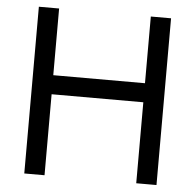

<svg xmlns="http://www.w3.org/2000/svg" viewBox="-51 -751 817 803"><g transform="rotate(5 357.5 -350.0)"><path d="M127 -340H607V-420H127ZM550 -700V0H635V-700ZM80 -700V0H165V-700Z"/></g></svg>

Font: Jost* Book
Style: Regular
Weight: 400
Version: Version 3.000